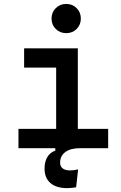

<svg xmlns="http://www.w3.org/2000/svg" viewBox="-20 -768 626 995"><path d="M328.1 207Q272 207 241.5 180.7Q210.9 154.3 210.9 106Q210.9 70.3 225.3 45.9Q239.7 21.5 266.6 12.7V-14.6L386.2 -15.6L393.6 0Q345.7 0 318.6 19.8Q291.5 39.6 291.5 75.7Q291.5 94.7 305.2 105Q318.8 115.2 343.3 115.2Q360.8 115.2 384.8 109.9L374.5 202.6Q362.8 204.6 350.6 205.8Q338.4 207 328.1 207ZM271 0V-488.3H383.3V0ZM75.7 0V-100.1H280.8V0ZM373.5 0V-100.1H540.5V0ZM105 -417.5V-517.6H383.3V-417.5ZM323.2 -596.2Q291 -596.2 269 -617.9Q247.1 -639.6 247.1 -671.9Q247.1 -704.1 269 -725.8Q291 -747.6 323.2 -747.6Q355.5 -747.6 377.2 -725.8Q398.9 -704.1 398.9 -671.9Q398.9 -639.6 377.2 -617.9Q355.5 -596.2 323.2 -596.2Z"/></svg>

Font: Cascadia Code Medium
Style: Regular
Weight: 500
Monospace: yes
Designer: Aaron Bell
Foundry: Saja Typeworks
Version: Version 2407.024